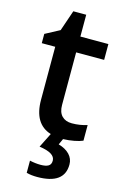

<svg xmlns="http://www.w3.org/2000/svg" viewBox="-134 -720 662 1020"><g transform="rotate(15 196.5 -210.0)"><path d="M260 10 245 43Q284 54 306 77Q328 100 328 132Q328 240 179 240Q145 240 120 233V166Q151 173 180 173Q208 173 222.5 164.5Q237 156 237 135Q237 93 150 81L190 1Q93 -29 93 -162V-453H19V-504L98 -546L137 -660H208V-540H362V-453H208V-164Q208 -124 228 -103.5Q248 -83 283 -83Q327 -83 367 -96V-10Q349 -2 320 3.5Q291 9 260 10Z"/></g></svg>

Font: OpenSansMMV
Style: Semibold
Weight: 600
Designer: Steve Matteson
Foundry: Ascender Corporation
Version: Version 6.000